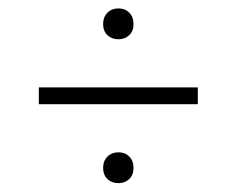

<svg xmlns="http://www.w3.org/2000/svg" viewBox="-20 -602 548 445"><path d="M254.5 -511Q239 -511 229 -520.5Q219 -530 219 -546Q219 -562.5 229 -572.5Q239 -582.5 254.5 -582.5Q270 -582.5 279.8 -572.5Q289.5 -562.5 289.5 -546Q289.5 -530 279.5 -520.5Q269.5 -511 254.5 -511ZM70 -360.5V-399.5H438.5V-360.5ZM254.5 -177.5Q239 -177.5 229 -187Q219 -196.5 219 -213Q219 -229 229 -239Q239 -249 254.5 -249Q270 -249 279.8 -239Q289.5 -229 289.5 -213Q289.5 -196.5 279.5 -187Q269.5 -177.5 254.5 -177.5Z"/></svg>

Font: Encode Sans Condensed ExtraLight
Style: Regular
Weight: 200
Width: 3
Designer: Multiple Designers
Foundry: Impallari Type
Version: Version 3.000; ttfautohint (v1.8.3) -l 8 -r 50 -G 200 -x 14 